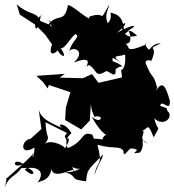

<svg xmlns="http://www.w3.org/2000/svg" viewBox="-20 -783 799 881"><path d="M277 -158C305 -101 262 -134 308 -172C278 -224 236 -217 265 -196C206 -221 170 -240 158 -277L170 -191L120 -146C77 -142 68 -63 138 -106C138 -39 115 -63 146 -90C72 -19 131 -71 11 35C6 9 17 34 0 78C28 12 60 31 88 -31C32 -3 38 -64 86 -31C42 7 128 -26 94 -5C136 37 149 4 109 -11C128 -19 199 -7 152 55C169 44 204 50 217 -8C224 51 337 -28 318 5C310 -39 304 -5 347 -9C352 -13 318 12 278 6C346 29 289 39 375 49C380 -3 379 1 453 -75C447 -42 436 -46 413 22C426 -54 454 -15 427 -119C501 -97 532 -117 547 -89C544 -54 569 -98 580 -102C651 -98 554 -72 622 -83C653 -122 613 -159 657 -125C597 -150 676 -187 612 -188C660 -164 649 -247 685 -153C721 -216 702 -175 688 -240C733 -197 779 -249 749 -273C739 -291 759 -282 715 -297C721 -333 763 -262 759 -322C740 -389 724 -419 693 -360C725 -413 635 -420 702 -376C683 -455 681 -409 648 -494C646 -513 680 -507 672 -500C714 -582 642 -549 718 -584C669 -589 634 -508 689 -549C634 -553 650 -604 650 -579C533 -529 591 -582 543 -585C528 -591 603 -554 570 -644C624 -673 585 -672 516 -632C607 -706 502 -676 555 -630C568 -634 567 -659 609 -619C515 -597 574 -681 516 -715C459 -739 511 -715 474 -676C459 -716 474 -730 482 -763C426 -667 476 -736 391 -707C376 -664 364 -645 453 -684C401 -663 325 -755 292 -760C275 -672 246 -726 201 -670C238 -659 178 -736 225 -647C213 -686 149 -672 152 -713C126 -652 153 -612 168 -717C178 -712 147 -703 158 -697C145 -729 111 -714 57 -763L71 -716L143 -669L188 -623L219 -579C190 -501 267 -557 238 -562C268 -507 300 -516 239 -586C264 -525 286 -592 326 -627C354 -613 302 -596 296 -534C290 -578 387 -559 319 -496C432 -540 353 -453 388 -485C428 -462 413 -424 466 -456C478 -463 519 -408 509 -473C467 -416 518 -488 544 -477C493 -519 488 -475 504 -552C452 -530 452 -545 537 -496C477 -533 533 -522 554 -533C556 -515 556 -466 536 -462L540 -428L432 -403L402 -443L360 -424L253 -427L278 -444L147 -435L177 -407L199 -377L204 -393L303 -360L282 -288L279 -232L353 -189L392 -230L397 -306C400 -259 425 -233 412 -247C463 -260 444 -208 401 -248C461 -134 505 -161 463 -163C427 -131 490 -144 408 -147C383 -170 430 -101 404 -165C350 -184 373 -137 291 -103C266 -160 325 -168 275 -98C293 -108 212 -148 186 -122C215 -165 191 -138 189 -222L287 -173Z"/></svg>

Font: Hussar Lance
Style: ExBdObl
Weight: 700
Foundry: Cannot Into Space Fonts, PlusOne Fonts
Version: Version 2.270